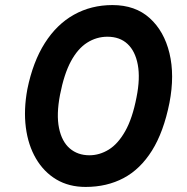

<svg xmlns="http://www.w3.org/2000/svg" viewBox="-20 -730 738 758"><path d="M318 8Q252 8 202.5 -21.5Q153 -51 122 -104Q91 -157 82 -227Q73 -297 88 -378Q110 -486 157 -560Q204 -634 272 -672Q340 -710 424 -710Q514 -710 571 -658.5Q628 -607 649 -520Q670 -433 649 -324Q626 -209 580 -135.5Q534 -62 468 -27Q402 8 318 8ZM333 -117Q373 -117 409.5 -139.5Q446 -162 474.5 -212.5Q503 -263 519 -346Q534 -421 524 -474.5Q514 -528 483.5 -556.5Q453 -585 404 -585Q361 -585 324 -561.5Q287 -538 260 -488Q233 -438 217 -356Q202 -278 213 -224.5Q224 -171 255.5 -144Q287 -117 333 -117Z"/></svg>

Font: REM Medium
Style: Italic
Weight: 500
Italic angle: -11°
Designer: Octavio Pardo
Foundry: Ashler Design
Version: Version 1.005;gftools[0.9.28]